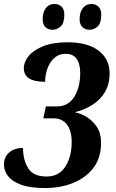

<svg xmlns="http://www.w3.org/2000/svg" viewBox="-20 -937 585 967"><path d="M207 10Q132 10 86.5 -6.5Q41 -23 20.5 -50Q0 -77 0 -108Q0 -147 27 -169.5Q54 -192 96 -192Q96 -131 122 -89.5Q148 -48 215 -48Q277 -48 309 -98Q341 -148 341 -222Q341 -279 317 -310Q293 -341 250 -341H198L211 -401H267Q324 -401 354 -449.5Q384 -498 384 -569Q384 -615 366 -640.5Q348 -666 311 -666Q265 -666 237 -626.5Q209 -587 207 -525Q100 -525 100 -593Q100 -625 124.5 -655Q149 -685 198 -704.5Q247 -724 320 -724Q421 -724 476.5 -682Q532 -640 532 -568Q532 -513 508.5 -473.5Q485 -434 445.5 -409Q406 -384 360 -373L359 -371Q387 -366 417 -347.5Q447 -329 468 -297.5Q489 -266 489 -218Q489 -142 450.5 -91.5Q412 -41 348 -15.5Q284 10 207 10ZM432 -787Q409 -787 395 -800.5Q381 -814 381 -841Q381 -875 397 -896Q413 -917 440 -917Q462 -917 476 -903.5Q490 -890 490 -863Q490 -820 471.5 -803.5Q453 -787 432 -787ZM246 -787Q222 -787 208.5 -800.5Q195 -814 195 -841Q195 -875 210.5 -896Q226 -917 254 -917Q276 -917 290 -903.5Q304 -890 304 -863Q304 -820 285 -803.5Q266 -787 246 -787Z"/></svg>

Font: Noto Serif Condensed
Style: Bold Italic
Weight: 700
Width: 3
Italic angle: -12°
Designer: Monotype Design Team
Foundry: Monotype Imaging Inc.
Version: Version 2.014